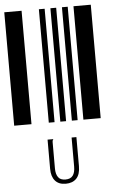

<svg xmlns="http://www.w3.org/2000/svg" viewBox="-61 -631 601 995"><g transform="rotate(-5 240.0 -133.5)"><path d="M0 0V-590H90V0ZM180 0V-590H210V0ZM240 0V-590H270V0ZM300 0V-590H330V0ZM360 0V-590H450V0ZM240 323Q204 323 185 301Q166 279 166 239V87H195V90Q192 92 192 95Q191 97 191 104V239Q191 269 203 285Q214 301 241 301Q267 301 279 285Q291 269 291 238V87H316V238Q316 281 296 302Q276 323 240 323Z"/></g></svg>

Font: Libre Barcode 39 Text
Style: Regular
Weight: 400
Version: Version 1.005; ttfautohint (v1.8.3)